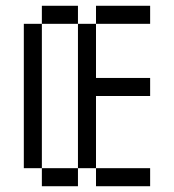

<svg xmlns="http://www.w3.org/2000/svg" viewBox="-20 -645 602 665"><path d="M250 -562.5V-62.5H312.5V-312.5H500V-375H312.5V-562.5ZM62.5 -62.5H125V-562.5H62.5ZM125 0H250V-62.5H125ZM125 -562.5H250V-625H125ZM312.5 0H500V-62.5H312.5ZM312.5 -562.5H500V-625H312.5Z"/></svg>

Font: ChillMoonMono
Style: Regular
Weight: 400
Designer: Warren2060
Foundry: ChillType
Version: Version 1.000;Glyphs 3.1.1 (3135)